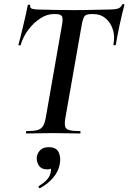

<svg xmlns="http://www.w3.org/2000/svg" viewBox="-20 -673 647 968"><path d="M113 0Q111 0 111 -6Q111 -12 113 -12Q149 -12 168 -17Q187 -22 196.5 -37Q206 -52 211 -81L292 -544Q299 -579 292.5 -590.5Q286 -602 261 -602H249Q217 -602 183.5 -580.5Q150 -559 123.5 -524Q97 -489 84 -446Q83 -443 77.5 -444Q72 -445 73 -448Q77 -462 83.5 -487.5Q90 -513 97 -543Q104 -573 110.5 -601Q117 -629 120 -647Q122 -650 127.5 -649.5Q133 -649 132 -646Q130 -631 145 -628Q160 -625 171 -625Q208 -624 257.5 -623Q307 -622 354 -622Q414 -622 455 -623.5Q496 -625 530 -625Q558 -625 573.5 -629.5Q589 -634 596 -650Q598 -653 603 -652.5Q608 -652 607 -648Q603 -632 596 -604Q589 -576 582.5 -545Q576 -514 571 -487.5Q566 -461 564 -448Q563 -444 557 -444.5Q551 -445 552 -449Q560 -491 548.5 -525.5Q537 -560 512 -581Q487 -602 451 -602H440Q413 -602 405 -589.5Q397 -577 391 -542L310 -81Q305 -52 308 -37Q311 -22 329 -17Q347 -12 384 -12Q386 -12 386 -6Q386 0 384 0Q356 0 322.5 -1Q289 -2 248 -2Q211 -2 176 -1Q141 0 113 0ZM183 275Q179 277 175.5 272.5Q172 268 176 265Q199 251 215 234.5Q231 218 235 198Q240 177 234.5 167Q229 157 221 156L254 137Q255 159 246.5 170Q238 181 218 181Q187 181 174.5 159Q162 137 166 115Q170 96 184.5 82.5Q199 69 226 69Q264 69 276 95Q288 121 281 156Q274 193 247 224Q220 255 183 275Z"/></svg>

Font: Cormorant Light
Style: Bold Italic
Weight: 700
Italic angle: -10°
Version: Version 4.000